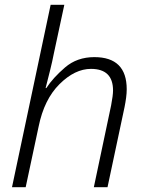

<svg xmlns="http://www.w3.org/2000/svg" viewBox="-20 -780 606 800"><path d="M30 0H87L141 -253Q164 -366 228 -429.5Q292 -493 359 -493Q451 -493 451 -403Q451 -383 443 -341L371 0H428L499 -334Q503 -354 505.5 -373Q508 -392 508 -408Q508 -542 373 -542Q301 -542 251 -499Q201 -456 173 -413H170Q179 -448 188.5 -486Q198 -524 205 -560L248 -760H191Z"/></svg>

Font: Noto Sans UI Light
Style: Italic
Weight: 300
Italic angle: -12°
Designer: Monotype Design Team
Foundry: Monotype Imaging Inc.
Version: Version 1.901